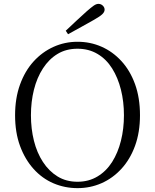

<svg xmlns="http://www.w3.org/2000/svg" viewBox="-20 -958 802 993"><path d="M320 -799Q348 -826 376 -851.5Q404 -877 429 -900Q452 -920 465 -929Q478 -938 489 -938Q502 -938 511.5 -929Q521 -920 521 -908Q521 -896 509 -884.5Q497 -873 467 -856Q434 -837 400 -818.5Q366 -800 332 -781ZM381 15Q315 15 256.5 -10Q198 -35 153.5 -84.5Q109 -134 83.5 -203.5Q58 -273 58 -362Q58 -450 83.5 -520.5Q109 -591 153.5 -640Q198 -689 256.5 -715.5Q315 -742 381 -742Q447 -742 505 -716.5Q563 -691 608 -642Q653 -593 678.5 -522.5Q704 -452 704 -362Q704 -274 678.5 -204Q653 -134 608 -85Q563 -36 505 -10.5Q447 15 381 15ZM381 -18Q439 -18 484.5 -45.5Q530 -73 560 -120.5Q590 -168 605.5 -230Q621 -292 621 -362Q621 -432 605.5 -494Q590 -556 560 -604Q530 -652 484.5 -679Q439 -706 381 -706Q322 -706 277.5 -679Q233 -652 202 -604Q171 -556 155.5 -494Q140 -432 140 -362Q140 -292 155.5 -230Q171 -168 202 -120.5Q233 -73 277.5 -45.5Q322 -18 381 -18Z"/></svg>

Font: Noto Serif SC ExtraLight Light
Style: Regular
Weight: 300
Version: Version 2.002-H1;hotconv 1.1.0;makeotfexe 2.6.0